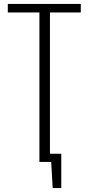

<svg xmlns="http://www.w3.org/2000/svg" viewBox="-20 -830 454 984"><path d="M182 0V-766H20V-810H394V-766H236V0ZM250 134 240 -42H294V134ZM182 -42H266V0H182Z"/></svg>

Font: Oswald ExtraLight
Style: Regular
Weight: 250
Designer: Vernon Adams
Foundry: Vernon Adams
Version: Version 4.103;gftools[0.9.33.dev8+g029e19f]